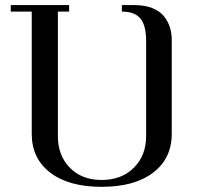

<svg xmlns="http://www.w3.org/2000/svg" viewBox="-20 -722 791 750"><path d="M22 -676.8V-702.1H250V-676.8H206.1V-189.9Q206.1 -114.7 252.7 -66.9Q299.3 -19 377 -19Q455.1 -19 502.9 -66.9Q550.8 -114.7 550.8 -189.9V-561Q550.8 -623 528.3 -649.9Q505.9 -676.8 456.1 -676.8V-702.1H504.9Q545.9 -702.1 575.4 -690.2Q605 -678.2 620.8 -658Q636.7 -637.7 643.8 -615Q650.9 -592.3 650.9 -565.9V-199.2Q650.9 -103 578.1 -47.6Q505.4 7.8 377 7.8Q248.5 7.8 176.3 -47.6Q104 -103 104 -199.2V-676.8Z"/></svg>

Font: Dehuti
Style: Bold
Weight: 700
Version: Version 1.2